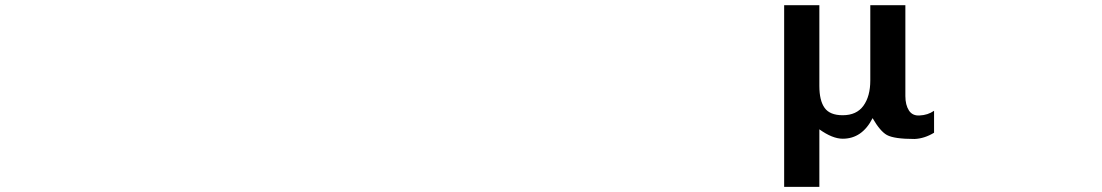

<svg xmlns="http://www.w3.org/2000/svg" viewBox="-20 -520 4237 738"><path d="M3460 -150.9Q3460 -116.7 3473.6 -95.5Q3487.3 -74.2 3515.1 -76.2Q3546.4 -77.6 3570.3 -94.2V-9.8Q3533.2 12.7 3495.1 14.2Q3417 14.2 3389.2 -1Q3363.3 -15.1 3334 -65.9Q3293.9 13.2 3219.2 13.2Q3179.7 13.2 3129.4 -22.9V198.2H2994.1V-500H3129.4V-189.9Q3129.4 -133.3 3149.7 -105.2Q3169.9 -77.1 3219.2 -77.1Q3272.5 -77.1 3298.8 -113.5Q3325.2 -149.9 3325.2 -210.9V-500H3460Z"/></svg>

Font: Perun
Style: Bold
Weight: 700
Foundry: Copyright (c) Stefan Peev, Context Ltd, 2016
Version: Version 1.0000